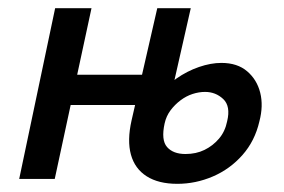

<svg xmlns="http://www.w3.org/2000/svg" viewBox="-20 -438 695 470"><path d="M27 0 115 -418H204L114 0ZM105 -181 121 -255H374L358 -181ZM414 12Q368 12 339 -6.5Q310 -25 300.5 -59.5Q291 -94 302 -143L365 -418H447L383 -136Q374 -95 389 -78Q404 -61 434 -61Q460 -61 480.5 -71Q501 -81 516 -98.5Q531 -116 536 -141Q545 -178 526.5 -195.5Q508 -213 482 -213Q467 -213 451.5 -208Q436 -203 422 -192.5Q408 -182 397.5 -168Q387 -154 383 -136H330Q342 -171 363.5 -199Q385 -227 411.5 -245.5Q438 -264 467 -274Q496 -284 522 -284Q561 -284 585 -263.5Q609 -243 617 -211Q625 -179 615 -141Q604 -93 573.5 -58.5Q543 -24 501 -6Q459 12 414 12Z"/></svg>

Font: Ysabeau Infant SemiBold
Style: Italic
Weight: 600
Italic angle: -12°
Designer: Christian Thalmann (Catharsis Fonts)
Version: Version 2.002; featfreeze: ss01,ss02,lnum